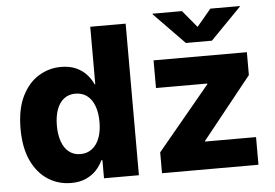

<svg xmlns="http://www.w3.org/2000/svg" viewBox="-53 -837 1313 918"><g transform="rotate(-5 603.5 -378.0)"><path d="M252.9 8.8Q191.4 8.8 141.6 -23.2Q91.8 -55.2 62.7 -117.2Q33.7 -179.2 33.7 -270Q33.7 -363.3 63.7 -425Q93.8 -486.8 143.6 -517.6Q193.4 -548.3 251.5 -548.3Q293.5 -548.3 323.7 -534.7Q354 -521 374 -498.8Q394 -476.6 405.3 -451.2H408.2V-727.5H578.1V0H410.6V-86.9H405.3Q394 -61.5 373.8 -39.8Q353.5 -18.1 323.5 -4.6Q293.5 8.8 252.9 8.8ZM309.1 -125Q341.3 -125 364.7 -143.1Q388.2 -161.1 400.4 -193.6Q412.6 -226.1 412.6 -270Q412.6 -314.9 400.4 -347.4Q388.2 -379.9 365 -397.5Q341.8 -415 309.1 -415Q276.9 -415 254.2 -397.2Q231.4 -379.4 219.7 -346.7Q208 -314 208 -270Q208 -226.6 219.7 -193.6Q231.4 -160.6 254.2 -142.8Q276.9 -125 309.1 -125ZM689 0V-100.1L941.9 -404.8V-408.2H695.8V-541H1143.6V-431.2L907.2 -135.7V-132.8H1151.9V0ZM851.6 -763.7 919.4 -682.1 987.8 -763.7H1128.9V-760.7L981.9 -610.4H856.9L710.4 -760.7V-763.7Z"/></g></svg>

Font: Inter 17pt ExtraBold
Style: Regular
Weight: 800
Version: Version 4.001;git-66647c0bb